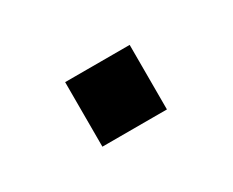

<svg xmlns="http://www.w3.org/2000/svg" viewBox="-37 -209 366 302"><g transform="rotate(-30 146.0 -58.5)"><path d="M86.9 0V-117.2H204.1V0Z"/></g></svg>

Font: CMU Bright
Style: SemiBold
Weight: 600
Version: Version 0.7.0